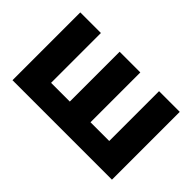

<svg xmlns="http://www.w3.org/2000/svg" viewBox="-85 -788 1051 1051"><g transform="rotate(45 441.0 -262.5)"><path d="M56.2 0V-524.9H215.8V-139.2H360.8V-524.9H521V-139.2H666V-524.9H826.2V0Z"/></g></svg>

Font: Raleway-v4020 ExtraBold
Style: Regular
Weight: 800
Designer: Matt McInerney, Pablo Impallari, Rodrigo Fuenzalida
Foundry: Matt McInerney, Pablo Impallari, Rodrigo Fuenzalida
Version: Version 4.020;PS 004.020;hotconv 1.0.88;makeotf.lib2.5.64775